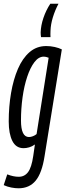

<svg xmlns="http://www.w3.org/2000/svg" viewBox="-35 -794 353 1034"><path d="M-15 203 4 145Q37 158 66 158Q97 158 116 133Q135 108 144 46L153 -16Q138 -5 122 -0.5Q106 4 92 4Q51 4 31.5 -35Q12 -74 12 -140Q12 -220 24.5 -293Q37 -366 61.5 -423Q86 -480 124 -513Q162 -546 214 -546Q237 -546 259.5 -541Q282 -536 298 -528L205 47Q191 138 157 179Q123 220 65 220Q47 220 26 216Q5 212 -15 203ZM227 -483Q212 -489 201 -489Q173 -489 150.5 -459.5Q128 -430 111.5 -380.5Q95 -331 86.5 -270Q78 -209 78 -145Q78 -56 121 -56Q131 -56 142.5 -60.5Q154 -65 162 -72ZM237 -594H186Q185 -600 184.5 -606Q184 -612 184 -619Q185 -657 199 -698Q213 -739 236 -774H280Q261 -738 249.5 -700Q238 -662 237 -628Q236 -608 237 -594Z"/></svg>

Font: Georama ExtraCondensed
Style: Italic
Weight: 400
Width: 2
Italic angle: -9°
Designer: Jean-Baptiste Levee
Foundry: Production Type
Version: Version 1.000